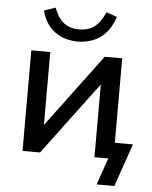

<svg xmlns="http://www.w3.org/2000/svg" viewBox="-57 -751 734 928"><g transform="rotate(5 310.0 -287.0)"><path d="M296 -550Q230 -550 183.5 -584.5Q137 -619 120 -685L175 -704Q193 -655 222.5 -632Q252 -609 297 -609Q342 -609 371 -631Q400 -653 422 -703L474 -685Q450 -614 403.5 -582Q357 -550 296 -550ZM76 0V-488H168V-134L432 -488H517V-78H605L533 130H447L492 0H425V-353L161 0Z"/></g></svg>

Font: Nunito Sans SemiBold
Style: Regular
Weight: 600
Designer: Vernon Adams
Foundry: Vernon Adams
Version: Version 3.101; ttfautohint (v1.8.4.7-5d5b);gftools[0.9.27]